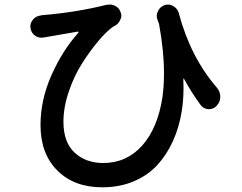

<svg xmlns="http://www.w3.org/2000/svg" viewBox="-20 -755 1040 826"><path d="M912.1 -378.9Q927.7 -361.3 927.7 -338.9Q927.7 -316.4 912.1 -299.8Q898.4 -285.2 878.9 -285.2Q877.9 -285.2 876 -285.2Q854.5 -287.1 842.8 -303.7Q802.7 -358.4 771.5 -416Q770.5 -417 769.5 -416.5Q768.6 -416 768.6 -415Q769.5 -395.5 769.5 -377Q769.5 -324.2 761.7 -275.4Q751 -208 724.1 -148.4Q697.3 -88.9 656.2 -44.4Q615.2 0 554.7 25.4Q494.1 50.8 419.9 50.8Q298.8 50.8 226.6 -21.5Q154.3 -93.8 154.3 -216.8Q154.3 -326.2 202.1 -433.1Q250 -540 317.4 -614.3Q318.4 -616.2 317.4 -617.7Q316.4 -619.1 314.5 -619.1Q227.5 -604.5 173.8 -594.7Q171.9 -594.7 168.9 -593.8Q163.1 -592.8 158.2 -592.8Q143.6 -592.8 130.9 -601.6Q114.3 -613.3 111.3 -633.8Q110.4 -637.7 110.4 -640.6Q110.4 -657.2 122.1 -670.9Q134.8 -686.5 156.2 -688.5Q157.2 -688.5 158.2 -689.5Q305.7 -701.2 438.5 -734.4Q445.3 -735.4 452.1 -735.4Q463.9 -735.4 475.6 -729.5Q493.2 -720.7 499 -702.1Q502 -695.3 502 -687.5Q502 -677.7 496.1 -667Q488.3 -650.4 469.7 -641.6Q465.8 -639.6 462.9 -637.7Q435.5 -617.2 401.9 -577.1Q368.2 -537.1 333.5 -482.9Q298.8 -428.7 275.9 -360.8Q252.9 -293 252.9 -231.4Q252.9 -142.6 301.3 -98.1Q349.6 -53.7 423.8 -53.7Q524.4 -53.7 591.3 -128.4Q658.2 -203.1 678.7 -335.9Q685.5 -383.8 685.5 -439.5Q685.5 -536.1 664.1 -652.3Q661.1 -660.2 657.2 -670.9Q654.3 -678.7 654.3 -686.5Q654.3 -697.3 660.2 -708Q668.9 -726.6 689.5 -733.4Q696.3 -735.4 703.1 -735.4Q714.8 -735.4 725.6 -728.5Q743.2 -718.8 749 -699.2Q798.8 -510.7 912.1 -378.9Z"/></svg>

Font: Gen Jyuu Gothic Medium
Style: Regular
Weight: 500
Designer: [Source Han Sans]
Ryoko NISHIZUKA  (kana & ideographs); Paul D. Hunt (Latin, Greek & Cyrillic); Wenlong ZHANG  (bopomofo
Version: Version 1.002.20150607